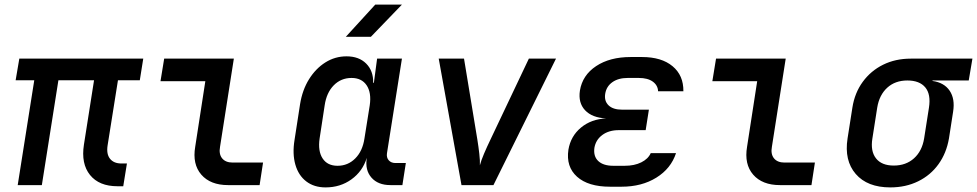

<svg xmlns="http://www.w3.org/2000/svg" viewBox="-20 -805 4249 835"><path d="M491 5Q411 5 371.5 -44Q332 -93 345 -176L389 -456H234L162 0H57L129 -456H48L64 -550H603L588 -456H493L448 -173Q442 -135 458.5 -114.5Q475 -94 508 -94H532L516 5Z M972 0Q895 0 855.5 -45.5Q816 -91 829 -167L873 -452H678L694 -550H997L937 -167Q931 -135 946 -116.5Q961 -98 992 -98H1124L1109 0Z M1484 -645 1612 -785H1728L1593 -645ZM1396 10Q1346 10 1312 -16Q1278 -42 1264.5 -89Q1251 -136 1261 -197L1285 -352Q1295 -414 1324 -460.5Q1353 -507 1395 -533.5Q1437 -560 1487 -560Q1541 -560 1572.5 -528.5Q1604 -497 1603 -445H1606L1620 -550H1728L1663 -139Q1660 -120 1670.5 -108Q1681 -96 1700 -96H1745L1730 0H1678Q1624 0 1595.5 -32.5Q1567 -65 1575 -117V-118Q1557 -60 1508.5 -25Q1460 10 1396 10ZM1448 -84Q1493 -84 1525 -116Q1557 -148 1565 -203L1588 -347Q1596 -402 1574.5 -434Q1553 -466 1509 -466Q1463 -466 1431.5 -434Q1400 -402 1392 -347L1370 -203Q1362 -148 1383 -116Q1404 -84 1448 -84Z M1987 0 1888 -550H1998L2056 -198Q2061 -167 2064.5 -136.5Q2068 -106 2067 -86Q2072 -106 2085 -136.5Q2098 -167 2113 -198L2280 -550H2398L2126 0Z M2683 7H2633Q2538 7 2489.5 -36.5Q2441 -80 2452 -154Q2462 -213 2506.5 -250Q2551 -287 2616 -290Q2555 -293 2524.5 -325.5Q2494 -358 2502 -411Q2513 -478 2572.5 -517.5Q2632 -557 2723 -557H2772Q2857 -557 2905 -517Q2953 -477 2952 -408H2842Q2841 -434 2819 -450Q2797 -466 2758 -466H2710Q2669 -466 2643 -447.5Q2617 -429 2612 -397Q2607 -366 2626.5 -347Q2646 -328 2686 -328H2802L2788 -239H2671Q2628 -239 2599.5 -218Q2571 -197 2565 -162Q2560 -125 2582 -104.5Q2604 -84 2647 -84H2697Q2739 -84 2769 -99Q2799 -114 2810 -139H2920Q2898 -72 2834.5 -32.5Q2771 7 2683 7Z M3372 0Q3295 0 3255.5 -45.5Q3216 -91 3229 -167L3273 -452H3078L3094 -550H3397L3337 -167Q3331 -135 3346 -116.5Q3361 -98 3392 -98H3524L3509 0Z M3852 10Q3752 10 3701.5 -48.5Q3651 -107 3666 -203L3687 -337Q3697 -401 3732 -449Q3767 -497 3820.5 -523.5Q3874 -550 3941 -550H4209L4193 -455H4036L4035 -453Q4086 -446 4110 -410.5Q4134 -375 4125 -319L4107 -203Q4096 -139 4061.5 -91Q4027 -43 3973 -16.5Q3919 10 3852 10ZM3867 -85Q3920 -85 3955 -116.5Q3990 -148 3999 -203L4020 -337Q4029 -395 4004 -425Q3979 -455 3926 -455Q3873 -455 3838.5 -423.5Q3804 -392 3795 -337L3774 -203Q3765 -148 3789.5 -116.5Q3814 -85 3867 -85Z"/></svg>

Font: JetBrains Mono NL SemiBold
Style: Italic
Weight: 600
Italic angle: -9°
Monospace: yes
Designer: Philipp Nurullin, Konstantin Bulenkov
Foundry: JetBrains
Version: Version 2.305; ttfautohint (v1.8.4.7-5d5b)